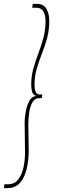

<svg xmlns="http://www.w3.org/2000/svg" viewBox="-66 -760 299 990"><path d="M188 -653Q188 -603 176.5 -562Q165 -521 150 -483Q135 -445 123.5 -406Q112 -367 112 -322Q112 -302 117.5 -287.5Q123 -273 140 -273H152L149 -254H136Q113 -254 100.5 -231Q88 -208 84 -176Q80 -144 80 -116Q80 -90 81 -58Q82 -26 82 19Q82 65 72 109Q62 153 38 181.5Q14 210 -28 210H-46L-43 190H-24Q9 190 28 165.5Q47 141 55 103.5Q63 66 63 27Q63 -22 62 -55.5Q61 -89 61 -127Q61 -154 67 -185.5Q73 -217 85.5 -240Q98 -263 120 -265Q103 -272 99 -288.5Q95 -305 95 -325Q95 -367 106 -406.5Q117 -446 132 -485.5Q147 -525 158 -566Q169 -607 169 -651Q169 -681 158 -700.5Q147 -720 122 -720H100L103 -740H125Q158 -740 173 -715Q188 -690 188 -653Z"/></svg>

Font: Georama Condensed Thin
Style: Italic
Weight: 100
Width: 3
Italic angle: -9°
Designer: Jean-Baptiste Levee
Foundry: Production Type
Version: Version 1.000